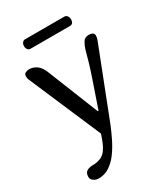

<svg xmlns="http://www.w3.org/2000/svg" viewBox="-213 -755 937 1071"><g transform="rotate(-30 256.0 -219.0)"><path d="M304 -8Q289 29 269.5 69Q250 109 225 143.5Q200 178 168.5 199Q137 220 99 220Q79 220 65 209.5Q51 199 51 184Q51 159 66 149Q81 139 105 139Q133 139 155 130Q177 121 191 102Q205 83 214.5 60Q224 37 233 9L35 -452Q32 -459 31 -465Q30 -471 30 -475Q30 -492 42 -497Q54 -502 67 -502Q90 -502 112.5 -486.5Q135 -471 149 -435L280 -108H285L345 -283Q363 -336 372.5 -369Q382 -402 392 -439Q399 -463 411 -482.5Q423 -502 450 -502Q463 -502 472.5 -497Q482 -492 482 -479Q482 -470 480.5 -464.5Q479 -459 477 -452ZM129 -597Q119 -597 112 -605.5Q105 -614 105 -627Q105 -641 112 -649.5Q119 -658 129 -658H383Q392 -658 399.5 -649.5Q407 -641 407 -627Q407 -597 383 -597Z"/></g></svg>

Font: Marmelad
Style: Regular
Weight: 400
Designer: Manvel Shmavonyan
Foundry: Cyreal
Version: Version 1.110; ttfautohint (v1.8.4.7-5d5b)